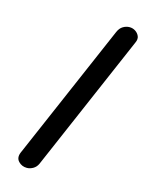

<svg xmlns="http://www.w3.org/2000/svg" viewBox="-117 -842 688 912"><g transform="rotate(15 227.5 -386.0)"><path d="M106 0Q81 0 64.5 -17.5Q48 -35 59 -62L349 -733Q358 -754 373.5 -763Q389 -772 405 -772Q421 -772 434 -763.5Q447 -755 453 -741Q459 -727 450 -708L159 -34Q151 -17 136 -8.5Q121 0 106 0Z"/></g></svg>

Font: Edu VIC WA NT Beginner SemiBold
Style: Regular
Weight: 600
Designer: Tina and Corey Anderson
Foundry: Google for Education
Version: Version 1.003